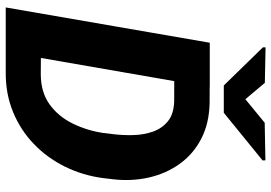

<svg xmlns="http://www.w3.org/2000/svg" viewBox="-158 -787 945 669"><g transform="rotate(90 314.5 -452.5)"><path d="M232.9 0H72.3L94.7 -123L237.8 -122.1Q301.3 -122.1 343.8 -152.8Q386.2 -183.6 410.6 -233.6Q435.1 -283.7 443.4 -340.3L447.3 -373Q451.7 -407.7 450.7 -444.6Q449.7 -481.4 438.5 -513.2Q427.2 -544.9 402.3 -565.2Q377.4 -585.4 333.5 -586.9L171.4 -587.4L192.9 -710.9L338.4 -710.4Q409.7 -709 463.1 -681.4Q516.6 -653.8 550.5 -606.7Q584.5 -559.6 598.4 -499.3Q612.3 -439 604.5 -372.6L600.6 -339.8Q591.3 -268.1 560.5 -206.1Q529.8 -144 481.4 -97.7Q433.1 -51.3 370.1 -25.4Q307.1 0.5 232.9 0ZM284.2 -710.9 160.6 0H5.9L128.9 -710.9ZM268.6 -902.8 325.7 -835 407.7 -902.3 538.6 -904.8 539.1 -895 373 -759.8H277.8L145 -896V-905.3Z"/></g></svg>

Font: Roboto ExtraBold
Style: Italic
Weight: 800
Designer: Christian Robertson
Foundry: Google
Version: Version 3.009; 2024